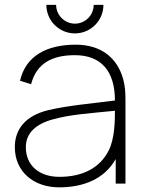

<svg xmlns="http://www.w3.org/2000/svg" viewBox="-20 -764 605 799"><path d="M369.8 -743.8C369.8 -701 335.4 -665.6 291.7 -665.6C249 -665.6 213.5 -701 213.5 -743.8H172.9C172.9 -678.1 226 -625 291.7 -625C357.3 -625 410.4 -678.1 410.4 -743.8ZM502.1 0V-352.1C502.1 -381.2 500 -407.3 492.7 -434.4C467.7 -525 399 -578.1 294.8 -578.1C175 -578.1 86.5 -531.2 63.5 -428.1L109.4 -413.5C132.3 -502.1 199 -534.4 291.7 -534.4C402.1 -534.4 458.3 -466.7 458.3 -345.8C352.1 -332.3 264.6 -325 183.3 -306.2C81.2 -282.3 41.7 -221.9 41.7 -152.1C41.7 -47.9 121.9 15.6 226 15.6C327.1 15.6 414.6 -18.8 461.5 -102.1V0ZM433.3 -139.6C395.8 -63.5 321.9 -28.1 227.1 -28.1C145.8 -28.1 87.5 -72.9 87.5 -152.1C87.5 -210.4 130.2 -247.9 197.9 -266.7C275 -288.5 358.3 -292.7 458.3 -303.1C458.3 -261.5 457.3 -188.5 433.3 -139.6Z"/></svg>

Font: Manrope3 Thin
Style: Regular
Weight: 100
Width: 4
Designer: Mikhail Sharanda
Foundry: Mikhail Sharanda
Version: Version 3.000;PS 003.000;hotconv 1.0.88;makeotf.lib2.5.64775